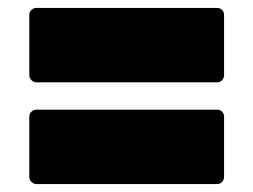

<svg xmlns="http://www.w3.org/2000/svg" viewBox="-20 -561 640 485"><path d="M528 -353H72Q65 -353 59.5 -358.5Q54 -364 54 -371V-523Q54 -531 59.5 -536Q65 -541 72 -541H528Q536 -541 541 -536Q546 -531 546 -523V-371Q546 -364 541 -358.5Q536 -353 528 -353ZM528 -96H72Q65 -96 59.5 -101.5Q54 -107 54 -114V-266Q54 -274 59.5 -279Q65 -284 72 -284H528Q536 -284 541 -279Q546 -274 546 -266V-114Q546 -107 541 -101.5Q536 -96 528 -96Z"/></svg>

Font: YamahaIndonesia935. App Black
Style: Regular
Weight: 900
Designer: Dalton Maag Ltd
Foundry: Dalton Maag Ltd
Version: Version 1.002; January 01, 2024; Regular/Italic